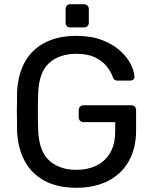

<svg xmlns="http://www.w3.org/2000/svg" viewBox="-20 -880 721 910"><path d="M342 10Q253 10 191.5 -23Q130 -56 97.5 -116Q65 -176 61 -257Q60 -301 60 -350.5Q60 -400 61 -445Q65 -526 97.5 -585.5Q130 -645 192 -677.5Q254 -710 342 -710Q412 -710 464 -690Q516 -670 549.5 -639.5Q583 -609 599.5 -576Q616 -543 617 -518Q618 -509 612 -503.5Q606 -498 596 -498H537Q527 -498 522.5 -502Q518 -506 514 -516Q505 -542 484.5 -567Q464 -592 429.5 -608.5Q395 -625 342 -625Q262 -625 213.5 -582Q165 -539 161 -440Q158 -351 161 -262Q165 -162 214 -118.5Q263 -75 342 -75Q395 -75 436.5 -95Q478 -115 502 -155.5Q526 -196 526 -259V-301H376Q366 -301 359.5 -307.5Q353 -314 353 -325V-357Q353 -368 359.5 -374.5Q366 -381 376 -381H602Q613 -381 619 -374.5Q625 -368 625 -357V-261Q625 -179 591.5 -118Q558 -57 494 -23.5Q430 10 342 10ZM313 -750Q303 -750 297 -756Q291 -762 291 -772V-837Q291 -847 297 -853.5Q303 -860 313 -860H378Q388 -860 394.5 -853.5Q401 -847 401 -837V-772Q401 -762 394.5 -756Q388 -750 378 -750Z"/></svg>

Font: DVN-Rubik
Style: Regular
Weight: 400
Designer: Hubert and Fischer
Foundry: Hubert & Fischer
Version: Version 2.102